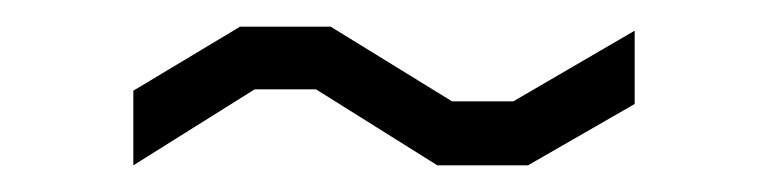

<svg xmlns="http://www.w3.org/2000/svg" viewBox="-20 -351 576 144"><path d="M456 -273 376 -227H308L217 -284H171L80 -227V-283L160 -331H228L319 -275H365L456 -328Z"/></svg>

Font: Wallpoet
Style: Regular
Weight: 400
Designer: Lars Berggren
Foundry: Lars Berggren
Version: Version 1.000